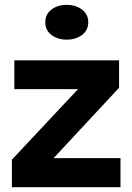

<svg xmlns="http://www.w3.org/2000/svg" viewBox="-20 -783 554 803"><path d="M322.8 -636.7Q296.4 -617.2 258.8 -617.2Q221.2 -617.2 195.3 -636.7Q169.4 -656.2 169.4 -689.9Q169.4 -723.6 195.3 -743.2Q221.2 -762.7 258.8 -762.7Q296.4 -762.7 322.8 -743.2Q349.1 -723.6 349.1 -689.9Q349.1 -656.2 322.8 -636.7ZM483.9 -121.6V0H29.8V-115.2L306.2 -410.2H40V-530.8H478V-416L204.1 -121.6Z"/></svg>

Font: Epilogue
Style: Bold
Weight: 700
Designer: Tyler Finck
Foundry: Etcetera Type Co
Version: Version 2.112